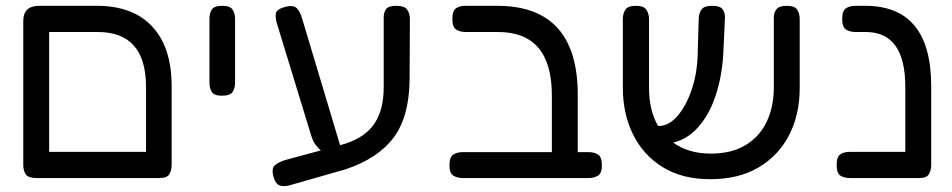

<svg xmlns="http://www.w3.org/2000/svg" viewBox="-20 -602 3273 660"><path d="M102 10Q76 9 68 -3.5Q60 -16 60 -35V-530Q60 -582 115 -582H313Q437 -582 503.5 -510.5Q570 -439 570 -306V-36Q570 -16 562 -3Q554 10 528 10ZM149 -492V-80H482V-303Q482 -492 316 -492Z M743 -273Q716 -273 708 -286Q700 -299 700 -318V-538Q700 -556 708 -569Q716 -582 744 -582Q771 -582 779.5 -569Q788 -556 788 -537V-317Q788 -299 779.5 -286Q771 -273 743 -273Z M979 34Q957 41 941.5 35.5Q926 30 919 2Q913 -24 925.5 -34.5Q938 -45 961 -52L1083 -85Q1073 -93 1065 -104Q1057 -115 1051 -132L932 -521Q926 -540 928 -555Q930 -570 959 -578Q989 -586 1000.5 -573.5Q1012 -561 1018 -540L1149 -103L1167 -108Q1237 -131 1268 -178.5Q1299 -226 1299 -302V-543Q1299 -559 1307 -570.5Q1315 -582 1342 -582Q1370 -582 1379.5 -569Q1389 -556 1389 -536L1388 -330Q1387 -201 1333 -129Q1279 -57 1168 -20Z M1571 10Q1551 10 1538 1.5Q1525 -7 1525 -34Q1525 -62 1538 -70.5Q1551 -79 1570 -79H1877V-274Q1877 -492 1692 -492H1581Q1561 -492 1548 -500.5Q1535 -509 1535 -537Q1535 -565 1547.5 -573.5Q1560 -582 1580 -582H1689Q1966 -582 1966 -276V-79H2004Q2023 -79 2036 -70.5Q2049 -62 2049 -34Q2049 -7 2036 1.5Q2023 10 2003 10Z M2421 14Q2325 14 2258 -27.5Q2191 -69 2156 -140Q2121 -211 2121 -301V-537Q2121 -555 2129.5 -568.5Q2138 -582 2166 -582Q2193 -582 2202 -568.5Q2211 -555 2211 -536V-301Q2211 -223 2242 -169H2244Q2279 -169 2308.5 -203Q2338 -237 2357 -292Q2376 -347 2378 -410L2382 -541Q2383 -558 2392 -570Q2401 -582 2428 -582Q2456 -582 2464.5 -569.5Q2473 -557 2472 -539L2466 -412Q2461 -336 2439.5 -272Q2418 -208 2380.5 -165.5Q2343 -123 2294 -112Q2346 -74 2424 -74Q2494 -74 2542.5 -103Q2591 -132 2615.5 -183.5Q2640 -235 2640 -302V-543Q2640 -558 2649 -570Q2658 -582 2685 -582Q2712 -582 2720.5 -568.5Q2729 -555 2729 -536V-299Q2729 -209 2693 -138.5Q2657 -68 2588.5 -27Q2520 14 2421 14Z M2902 10Q2881 10 2868.5 1.5Q2856 -7 2856 -35Q2856 -63 2868.5 -71.5Q2881 -80 2901 -80H3092V-303Q3092 -492 2956 -492H2921Q2901 -492 2888 -500.5Q2875 -509 2875 -537Q2875 -565 2888 -573.5Q2901 -582 2920 -582H2954Q3181 -582 3181 -306V-36Q3181 -16 3173 -3Q3165 10 3140 10Z"/></svg>

Font: Fredoka
Style: Regular
Weight: 400
Designer: Ben Nathan
Foundry: Milena B. Brandão, Ben Nathan
Version: Version 2.001